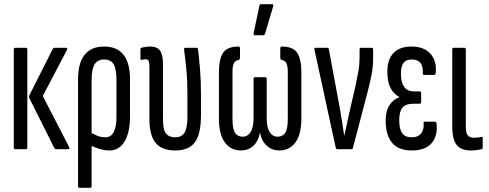

<svg xmlns="http://www.w3.org/2000/svg" viewBox="-20 -715 2344 920"><path d="M248 0Q244 0 241 -4L121 -244Q117 -250 121 -259L233 -481Q237 -486 241 -486H297Q301 -486 302 -483.5Q303 -481 301 -476L185 -255L311 -11Q316 0 306 0ZM53 0Q46 0 46 -9V-477Q46 -486 53 -486H104Q111 -486 111 -477V-9Q111 0 104 0Z M361 185Q354 185 354 176V-334Q354 -413 385.5 -452.5Q417 -492 479 -492Q541 -492 572 -452.5Q603 -413 603 -334V-158Q603 -80 577 -37Q551 6 504 6Q482 6 458.5 -1Q435 -8 409 -20L408 -82Q425 -74 444 -65.5Q463 -57 485 -57Q511 -57 524.5 -81.5Q538 -106 538 -154V-332Q538 -384 524.5 -407Q511 -430 479 -430Q448 -430 433.5 -407Q419 -384 419 -332V176Q419 185 412 185Z M820 6Q756 6 726 -30Q696 -66 696 -145V-393Q696 -414 692.5 -422.5Q689 -431 678 -431Q673 -431 668 -430Q663 -429 659 -428Q653 -427 653 -434V-478Q653 -486 660 -487Q669 -489 679.5 -490.5Q690 -492 700 -492Q733 -492 747 -472Q761 -452 761 -408V-144Q761 -93 775.5 -75Q790 -57 820 -57Q849 -57 863.5 -78.5Q878 -100 878 -155V-265Q878 -330 873 -382Q868 -434 862 -477Q861 -486 868 -486H922Q928 -486 929 -478Q934 -438 938.5 -382.5Q943 -327 943 -262V-164Q943 -73 914 -33.5Q885 6 820 6Z M1134 6Q1086 6 1057.5 -32.5Q1029 -71 1029 -147V-368Q1029 -432 1049 -462Q1069 -492 1123 -492Q1130 -492 1130 -483V-438Q1130 -430 1124 -428Q1107 -425 1100.5 -412Q1094 -399 1094 -369V-145Q1094 -96 1106.5 -78Q1119 -60 1143 -60Q1167 -60 1181 -82.5Q1195 -105 1195 -147V-336Q1195 -345 1202 -345H1251Q1258 -345 1258 -336V-147Q1258 -105 1272 -82.5Q1286 -60 1310 -60Q1334 -60 1346.5 -78Q1359 -96 1359 -145V-369Q1359 -399 1352.5 -412Q1346 -425 1329 -428Q1323 -430 1323 -438V-483Q1323 -492 1330 -492Q1384 -492 1404 -462Q1424 -432 1424 -368V-147Q1424 -71 1395.5 -32.5Q1367 6 1319 6Q1284 6 1259 -16Q1234 -38 1226 -78H1225Q1218 -38 1193.5 -16Q1169 6 1134 6ZM1201 -546Q1194 -546 1195 -555L1223 -687Q1224 -695 1232 -695H1283Q1292 -695 1289 -685L1250 -553Q1247 -546 1240 -546Z M1596 0Q1591 0 1589 -6L1487 -476Q1484 -486 1492 -486H1548Q1555 -486 1556 -478L1610 -187Q1615 -157 1620 -126.5Q1625 -96 1629 -66H1630Q1637 -97 1643.5 -127.5Q1650 -158 1657 -189L1684 -306Q1692 -343 1697.5 -374.5Q1703 -406 1703 -440V-478Q1703 -486 1710 -486H1761Q1768 -486 1768 -477V-439Q1768 -396 1760.5 -357Q1753 -318 1741 -273L1671 -6Q1670 0 1664 0Z M1953 6Q1889 6 1858.5 -31Q1828 -68 1828 -139Q1828 -182 1846 -210.5Q1864 -239 1893 -249V-251Q1867 -264 1851.5 -293Q1836 -322 1836 -371Q1836 -430 1865.5 -461Q1895 -492 1952 -492Q2011 -492 2042 -458Q2073 -424 2068 -367Q2067 -356 2060 -356H2012Q2005 -356 2006 -366Q2009 -430 1953 -430Q1926 -430 1913.5 -413.5Q1901 -397 1901 -362Q1901 -321 1916.5 -299Q1932 -277 1963 -277H1991Q1998 -277 1998 -268V-227Q1998 -218 1991 -218H1960Q1924 -218 1908.5 -199.5Q1893 -181 1893 -139Q1893 -97 1907 -77Q1921 -57 1953 -57Q1982 -57 1997 -74.5Q2012 -92 2010 -124Q2008 -132 2016 -132H2064Q2071 -132 2072 -122Q2078 -64 2048 -29Q2018 6 1953 6Z M2237 6Q2204 6 2184 -6.5Q2164 -19 2155.5 -44.5Q2147 -70 2147 -110V-477Q2147 -486 2153 -486H2205Q2212 -486 2212 -477V-109Q2212 -78 2221.5 -66.5Q2231 -55 2251 -55Q2261 -55 2270 -56Q2279 -57 2287 -59Q2293 -61 2293 -52V-8Q2293 -2 2288 0Q2278 2 2265 4Q2252 6 2237 6Z"/></svg>

Font: Sofia Sans Extra Condensed
Style: Regular
Weight: 400
Designer: Botio Nikoltchev, Ani Petrova
Foundry: lettersoup
Version: Version 4.101